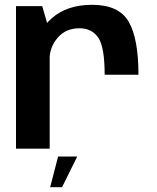

<svg xmlns="http://www.w3.org/2000/svg" viewBox="-20 -618 652 798"><path d="M415 -307.5H555.5Q555.5 -457.5 514.8 -527.8Q474 -598 363 -598Q258.5 -598 195.2 -542.2Q132 -486.5 132 -405.5L186 -371.5Q186 -421.5 219.5 -461Q253 -500.5 310.5 -500.5Q361 -500.5 388 -462Q415 -423.5 415 -307.5ZM46.5 0H186.5V-485L155.5 -592.5H46.5ZM188.5 160H238L301 32.5H221.5Z"/></svg>

Font: Anybody Thin SemiBold
Style: Regular
Weight: 600
Version: Version 1.113;gftools[0.9.25]